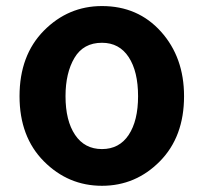

<svg xmlns="http://www.w3.org/2000/svg" viewBox="-20 -594 666 628"><path d="M313.5 -574.2Q431.6 -574.2 506.8 -490.2Q582 -406.2 582 -279.3Q582 -146.5 502.9 -66.4Q423.8 13.7 313.5 13.7Q203.1 13.7 123.5 -66.4Q43.9 -146.5 43.9 -279.3Q43.9 -413.1 123.5 -493.7Q203.1 -574.2 313.5 -574.2ZM313.5 -454.1Q252.9 -454.1 223.6 -404.8Q194.3 -355.5 194.3 -279.3Q194.3 -199.2 225.6 -152.8Q256.8 -106.4 313.5 -106.4Q370.1 -106.4 400.9 -152.8Q431.6 -199.2 431.6 -279.3Q431.6 -360.4 400.9 -407.2Q370.1 -454.1 313.5 -454.1Z"/></svg>

Font: GenSenMaruGothic TW TTF Bold
Style: Regular
Weight: 700
Version: Version 1.301